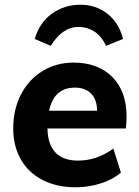

<svg xmlns="http://www.w3.org/2000/svg" viewBox="-20 -785 590 813"><path d="M516 -291Q516 -267 513 -241H181Q182 -174 214.5 -139.5Q247 -105 310 -105Q391 -105 460 -156L492 -54Q458 -25 407 -8.5Q356 8 300 8Q221 8 161 -22.5Q101 -53 68.5 -109.5Q36 -166 36 -241Q36 -322 69 -385.5Q102 -449 160.5 -484.5Q219 -520 292 -520Q394 -520 455 -459.5Q516 -399 516 -291ZM188 -316H391Q391 -363 366 -388.5Q341 -414 298 -414Q208 -414 188 -316ZM501 -620 429 -591Q410 -632 379.5 -651.5Q349 -671 313 -671Q244 -671 195 -591L127 -620Q148 -691 201 -728Q254 -765 320 -765Q385 -765 434 -727.5Q483 -690 501 -620Z"/></svg>

Font: Muli ExtraBold
Style: Italic
Weight: 800
Italic angle: -4.541°
Designer: Vernon Adams
Foundry: Vernon Adams
Version: Version 2.000